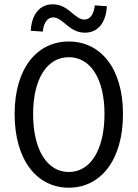

<svg xmlns="http://www.w3.org/2000/svg" viewBox="-20 -861 640 893"><path d="M300 12C448 12 552 -116 552 -331C552 -543 448 -668 300 -668C152 -668 48 -543 48 -331C48 -116 152 12 300 12ZM300 -61C200 -61 134 -163 134 -331C134 -496 200 -595 300 -595C400 -595 466 -496 466 -331C466 -163 400 -61 300 -61ZM375 -709C435 -709 473 -755 477 -832L421 -836C416 -793 398 -770 373 -770C326 -770 300 -841 225 -841C165 -841 127 -794 123 -718L179 -714C183 -757 202 -780 227 -780C274 -780 300 -709 375 -709Z"/></svg>

Font: Hasklig
Style: Regular
Weight: 400
Monospace: yes
Designer: Paul D. Hunt, Teo Tuominen
Foundry: Adobe Systems Incorporated
Version: Version 2.030;PS 1.0;hotconv 16.6.51;makeotf.lib2.5.65220